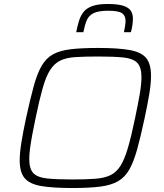

<svg xmlns="http://www.w3.org/2000/svg" viewBox="-20 -937 826 965"><path d="M345 8Q245 8 187 -2Q129 -12 104 -41.5Q79 -71 79 -131Q79 -168 87.5 -221Q96 -274 111 -344Q132 -440 149.5 -504Q167 -568 189.5 -606.5Q212 -645 246.5 -664Q281 -683 335.5 -689.5Q390 -696 473 -696Q574 -696 632 -685.5Q690 -675 714.5 -645.5Q739 -616 739 -556Q739 -517 730.5 -465.5Q722 -414 707 -344Q687 -250 669.5 -187Q652 -124 630 -85Q608 -46 573 -26Q538 -6 483 1Q428 8 345 8ZM343 -35Q412 -35 458.5 -38.5Q505 -42 535 -56.5Q565 -71 585.5 -103.5Q606 -136 623 -194Q640 -252 659 -344Q674 -415 682.5 -465Q691 -515 691 -549Q691 -600 669.5 -621.5Q648 -643 601 -648Q554 -653 474 -653Q405 -653 358.5 -650Q312 -647 282 -632Q252 -617 231.5 -584.5Q211 -552 194.5 -494Q178 -436 159 -344Q149 -297 142 -259Q135 -221 131 -191Q127 -161 127 -138Q127 -88 148 -66.5Q169 -45 217 -40Q265 -35 343 -35ZM363 -775Q369 -806 377 -832Q385 -858 400 -877Q415 -896 444 -906.5Q473 -917 521 -917Q572 -917 599.5 -908Q627 -899 637.5 -883Q648 -867 648 -844Q648 -828 645.5 -811Q643 -794 638 -775H603Q606 -792 608.5 -806Q611 -820 611 -832Q611 -858 593.5 -870.5Q576 -883 524 -883Q475 -883 450.5 -871Q426 -859 416 -835Q406 -811 399 -775Z"/></svg>

Font: Saira SemiExpanded ExtraLight
Style: Italic
Weight: 250
Width: 6
Italic angle: -12°
Designer: Hector Gatti with collaboration of the Omnibus-Type team
Foundry: Omnibus-Type
Version: Version 1.101